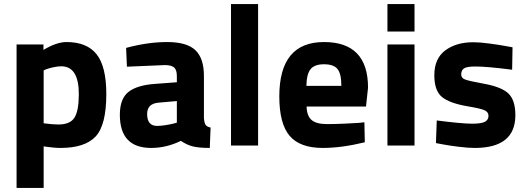

<svg xmlns="http://www.w3.org/2000/svg" viewBox="-20 -720 2605 950"><path d="M62 210V-500H195V-473Q260 -512 309 -512Q410 -512 458 -451.5Q506 -391 506 -254Q506 -101 453 -44.5Q400 12 279 12Q263 12 242 10Q221 8 208 6L196 4V210ZM283 -392Q265 -392 243 -387Q221 -382 208 -377L196 -372V-110Q241 -104 269 -104Q327 -104 348.5 -138Q370 -172 370 -254Q370 -392 283 -392Z M989 -344V-136Q991 -112 997 -102.5Q1003 -93 1022 -89L1018 12Q967 12 936.5 5Q906 -2 875 -23Q803 12 728 12Q573 12 573 -152Q573 -232 616 -265.5Q659 -299 748 -305L855 -313V-344Q855 -375 841 -386.5Q827 -398 796 -398L608 -390L604 -483Q711 -512 807 -512Q904 -512 946.5 -472Q989 -432 989 -344ZM855 -220 764 -212Q708 -207 708 -156Q708 -97 757 -97Q776 -97 800.5 -101Q825 -105 840 -109L855 -113Z M1123 0V-700H1257V0Z M1598 -106Q1634 -106 1680.5 -108Q1727 -110 1755 -112L1783 -115L1785 -16Q1670 12 1577 12Q1464 12 1413 -48Q1362 -108 1362 -243Q1362 -512 1583 -512Q1801 -512 1801 -286L1791 -193H1497Q1498 -147 1521.5 -126.5Q1545 -106 1598 -106ZM1496 -295H1669Q1669 -355 1650 -378.5Q1631 -402 1583 -402Q1536 -402 1516.5 -377.5Q1497 -353 1496 -295Z M1897 0V-500H2031V0ZM1897 -564V-700H2031V-564Z M2516 -486 2514 -375Q2390 -391 2332 -391Q2291 -391 2276.5 -382Q2262 -373 2262 -351Q2262 -334 2281.5 -326.5Q2301 -319 2373 -306Q2462 -290 2496 -257Q2530 -224 2530 -150Q2530 12 2329 12Q2296 12 2248 6Q2200 0 2169 -6L2137 -12L2141 -124Q2265 -108 2316 -108Q2362 -108 2379.5 -117.5Q2397 -127 2397 -147Q2397 -165 2378.5 -174Q2360 -183 2294 -194Q2205 -209 2167 -240Q2129 -271 2129 -348Q2129 -430 2183 -470.5Q2237 -511 2322 -511Q2354 -511 2402.5 -504.5Q2451 -498 2483 -492Z"/></svg>

Font: TitilliumText
Style: ExtraBold
Weight: 800
Designer: Accademia di Belle Arti di Urbino and others
Foundry: Accademia di Belle Arti di Urbino and others.
Version: Version 60.001